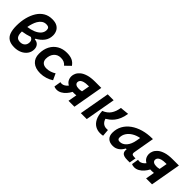

<svg xmlns="http://www.w3.org/2000/svg" viewBox="221 -1903 3075 3075"><g transform="rotate(45 1758.0 -366.0)"><path d="M424.8 -329.6V-313.5Q473.6 -313 503.2 -280Q532.7 -247.1 532.7 -195.8Q532.7 -135.7 499.8 -89.4Q466.8 -43 410.2 -16.6Q353.5 9.8 281.7 9.8Q199.2 9.8 150.6 -21Q102.1 -51.8 81.3 -111.8Q60.5 -171.9 60.5 -260.3Q60.5 -361.8 83 -449Q105.5 -536.1 147.9 -603.5Q188.5 -668 250 -705.1Q311.5 -742.2 395.5 -742.2Q466.3 -742.2 508.3 -717.3Q550.3 -692.4 569.1 -652.3Q587.9 -612.3 587.9 -566.4Q587.9 -486.3 543.2 -427.5Q498.5 -368.7 424.8 -329.6ZM199.2 -369.6Q271.5 -378.9 329.3 -403.3Q387.2 -427.7 420.9 -466.1Q454.6 -504.4 454.6 -555.2Q454.6 -585 439 -600.8Q423.3 -616.7 386.2 -616.7Q341.8 -616.7 308.8 -593.8Q275.9 -570.8 252.9 -531.2Q233.9 -498.5 220.5 -457Q207 -415.5 199.2 -369.6ZM351.6 -297.4Q314 -284.2 272.9 -274.2Q231.9 -264.2 189 -257.8Q189 -251.5 189 -244.6Q189 -177.7 212.2 -146.7Q235.4 -115.7 288.6 -115.7Q337.9 -115.7 369.1 -144.3Q400.4 -172.9 400.4 -227.1Q400.4 -275.4 351.6 -297.4Z M883.3 -115.7Q927.2 -115.7 969.5 -129.4Q1011.7 -143.1 1044.4 -165.5L1094.2 -58.1Q1048.3 -27.3 989.5 -8.8Q930.7 9.8 869.1 9.8Q756.8 9.8 695.1 -45.2Q633.3 -100.1 633.3 -199.7Q633.3 -298.8 671.6 -372.3Q710 -445.8 779.5 -486.6Q849.1 -527.3 942.4 -527.3Q1015.1 -527.3 1063.2 -505.4Q1111.3 -483.4 1144.5 -434.6L1054.2 -347.2Q1030.3 -376 1000.5 -388.9Q970.7 -401.9 928.7 -401.9Q856.4 -401.9 812.7 -352.1Q769 -302.2 768.6 -220.2Q769 -170.4 799.1 -143.1Q829.1 -115.7 883.3 -115.7Z M1482.4 -147.5Q1464.4 -147.5 1447.3 -148.4Q1425.8 -106.4 1394 -70.3Q1362.3 -34.2 1323 -12.2Q1283.7 9.8 1239.7 9.8Q1220.2 9.8 1206.5 6.1Q1192.9 2.4 1180.2 -3.4L1199.2 -120.1Q1208 -117.2 1217.8 -116.5Q1227.5 -115.7 1231.9 -115.7Q1257.3 -115.7 1285.2 -132.6Q1313 -149.4 1333.5 -176.8Q1293.9 -197.8 1274.9 -231.9Q1255.9 -266.1 1255.9 -310.5Q1255.9 -341.8 1271.5 -377.4Q1287.1 -413.1 1324.2 -445.1Q1361.3 -477.1 1425.5 -497.3Q1489.7 -517.6 1586.9 -517.6H1727.1L1635.7 0H1501.5L1528.3 -150.9Q1507.3 -147.5 1482.4 -147.5ZM1547.4 -260.7 1571.3 -395H1553.7Q1495.1 -395 1461.9 -385Q1428.7 -375 1413.8 -360.8Q1398.9 -346.7 1395 -333.5Q1391.1 -320.3 1391.1 -313.5Q1391.1 -283.7 1414.8 -268.1Q1438.5 -252.4 1476.6 -252.4Q1477.1 -252.4 1478.5 -252.4Q1491.2 -252.4 1509.3 -253.4Q1527.3 -254.4 1547.4 -260.7Z M2222.7 9.8Q2165.5 9.8 2116 -18.1Q2066.4 -45.9 2034.7 -106.9Q2002.9 -168 1998 -267.6Q2080.6 -300.3 2121.8 -361.8Q2163.1 -423.3 2175.8 -512.7L2324.7 -527.3Q2314 -454.6 2291.5 -402.1Q2269 -349.6 2239.7 -313.2Q2210.4 -276.9 2179.9 -253.2Q2149.4 -229.5 2123 -213.9Q2136.7 -172.4 2158 -150.9Q2179.2 -129.4 2201.4 -122.1Q2223.6 -114.7 2239.7 -114.7Q2246.6 -114.7 2251.5 -114.7Q2255.9 -114.7 2259.3 -115.2Q2263.7 -115.2 2268.1 -115.2Q2272.5 -115.2 2279.3 -115.2L2289.1 3.4Q2274.4 6.8 2259.5 8.3Q2244.6 9.8 2222.7 9.8ZM1781.2 0 1872.6 -517.6H2006.8L1915.5 0Z M2512.7 10.3Q2439.5 10.3 2399.4 -27.8Q2359.4 -65.9 2359.4 -135.3Q2359.4 -223.1 2398.4 -294.7Q2437.5 -366.2 2508.1 -417Q2578.6 -467.8 2673.3 -495.1Q2768.1 -522.5 2879.4 -522.5H2891.6L2829.6 -166.5Q2827.6 -155.8 2827.6 -147Q2827.6 -128.4 2836.4 -119.6Q2849.1 -106.9 2889.2 -106.9H2912.6L2893.1 4.9H2839.8Q2790 4.9 2762.2 -5.1Q2734.4 -15.1 2722.4 -31.7Q2710.4 -48.3 2708.5 -68.8Q2707.5 -77.6 2707.5 -86.9Q2707.5 -98.1 2709 -109.4H2690.9Q2661.1 -51.8 2615.2 -20.8Q2569.3 10.3 2512.7 10.3ZM2544.4 -115.2Q2608.4 -115.2 2657 -170.2Q2705.6 -225.1 2723.1 -325.7L2734.4 -390.6Q2665 -377.9 2610.8 -345.5Q2556.6 -313 2525.6 -265.9Q2494.6 -218.8 2494.6 -162.1Q2494.6 -115.2 2544.4 -115.2Z M3240.2 -147.5Q3222.2 -147.5 3205.1 -148.4Q3183.6 -106.4 3151.9 -70.3Q3120.1 -34.2 3080.8 -12.2Q3041.5 9.8 2997.6 9.8Q2978 9.8 2964.4 6.1Q2950.7 2.4 2938 -3.4L2957 -120.1Q2965.8 -117.2 2975.6 -116.5Q2985.4 -115.7 2989.7 -115.7Q3015.1 -115.7 3043 -132.6Q3070.8 -149.4 3091.3 -176.8Q3051.8 -197.8 3032.7 -231.9Q3013.7 -266.1 3013.7 -310.5Q3013.7 -341.8 3029.3 -377.4Q3044.9 -413.1 3082 -445.1Q3119.1 -477.1 3183.3 -497.3Q3247.6 -517.6 3344.7 -517.6H3484.9L3393.6 0H3259.3L3286.1 -150.9Q3265.1 -147.5 3240.2 -147.5ZM3305.2 -260.7 3329.1 -395H3311.5Q3252.9 -395 3219.7 -385Q3186.5 -375 3171.6 -360.8Q3156.7 -346.7 3152.8 -333.5Q3148.9 -320.3 3148.9 -313.5Q3148.9 -283.7 3172.6 -268.1Q3196.3 -252.4 3234.4 -252.4Q3234.9 -252.4 3236.3 -252.4Q3249 -252.4 3267.1 -253.4Q3285.2 -254.4 3305.2 -260.7Z"/></g></svg>

Font: CaskaydiaCove NF
Style: Bold Italic
Weight: 700
Italic angle: -10°
Designer: Aaron Bell
Foundry: Saja Typeworks
Version: Version 2111.001; VTT 6.35;Nerd Fonts 3.2.1